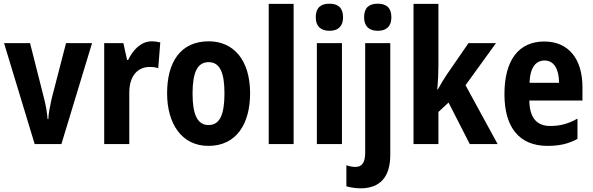

<svg xmlns="http://www.w3.org/2000/svg" viewBox="-20 -781 3213 1041"><path d="M168 0H313L479 -547H338L260 -246C251 -204 243 -166 242 -135H238C235 -174 228 -213 218 -251L143 -547H2Z M803 -557C744 -557 700 -509 675 -456H669L649 -547H545V0H681V-279C681 -369 726 -418 792 -418C809 -418 825 -416 838 -411L849 -551C833 -555 817 -557 803 -557Z M1336 -275C1336 -456 1246 -557 1112 -557C959 -557 886 -445 886 -275C886 -112 964 10 1110 10C1265 10 1336 -114 1336 -275ZM1024 -273C1024 -388 1050 -444 1111 -444C1172 -444 1197 -388 1197 -275C1197 -160 1172 -103 1111 -103C1050 -103 1024 -161 1024 -273Z M1572 0V-760H1437V0Z M1766 -761C1719 -761 1692 -739 1692 -687C1692 -637 1721 -614 1766 -614C1812 -614 1840 -637 1840 -687C1840 -738 1814 -761 1766 -761ZM1834 -547H1698V0H1834Z M1954 -687C1954 -637 1983 -614 2028 -614C2074 -614 2102 -637 2102 -687C2102 -738 2076 -761 2028 -761C1981 -761 1954 -739 1954 -687ZM1937 240C2043 239 2096 176 2096 59V-547H1960V47C1960 102 1941 124 1908 124C1891 124 1875 121 1858 115V229C1881 236 1910 240 1937 240Z M2357 -426V-760H2222V0H2357V-174L2412 -225L2527 0H2678L2504 -319L2669 -547H2520L2400 -373C2385 -351 2369 -324 2354 -296H2351C2355 -339 2357 -382 2357 -426Z M2931 -556C2793 -556 2715 -456 2715 -270C2715 -92 2794 10 2949 10C3014 10 3064 -2 3111 -28V-138C3060 -109 3016 -98 2963 -98C2889 -98 2851 -144 2850 -236H3138V-309C3138 -462 3062 -556 2931 -556ZM2933 -453C2984 -453 3011 -405 3011 -332H2851C2854 -417 2886 -453 2933 -453Z"/></svg>

Font: Noto Sans Myanmar Condensed
Style: Bold
Weight: 700
Width: 3
Designer: Monotype Design Team
Foundry: Monotype Imaging Inc.
Version: Version 2.107